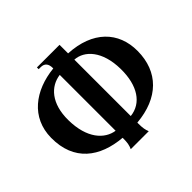

<svg xmlns="http://www.w3.org/2000/svg" viewBox="-184 -1019 1237 1237"><g transform="rotate(-45 435.0 -400.0)"><path d="M351 0H515C506 -22 502 -43 502 -80V-91C709 -109 829 -227 830 -416C831 -591 714 -711 502 -722V-800H296V-784H314C349 -784 366 -764 366 -724V-721C182 -702 42 -597 40 -415C38 -204 176 -105 366 -89V-84C366 -44 362 -24 351 0ZM199 -416C197 -570 273 -650 366 -662V-153C279 -166 201 -249 199 -416ZM502 -151V-665C588 -660 669 -577 671 -411C673 -258 608 -162 502 -151Z"/></g></svg>

Font: Sinistre
Style: Bold
Weight: 700
Designer: Jules Durand
Foundry: Collletttivo
Version: Version 69.420;Glyphs 3.2 (3217)